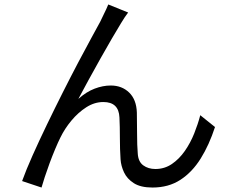

<svg xmlns="http://www.w3.org/2000/svg" viewBox="-20 -808 1040 860"><path d="M554 -752Q540 -734 522 -704Q506 -678 481.5 -636Q457 -594 429.5 -545Q402 -496 376 -448.5Q350 -401 331 -365Q367 -397 404 -411Q441 -425 476 -425Q526 -425 558.5 -393.5Q591 -362 593 -304Q594 -260 594 -208.5Q594 -157 597 -121Q599 -84 621.5 -67.5Q644 -51 676 -51Q717 -51 750 -73.5Q783 -96 808 -132Q833 -168 850 -210.5Q867 -253 877 -292L943 -239Q917 -159 879 -98Q841 -37 788 -2.5Q735 32 663 32Q610 32 579.5 12.5Q549 -7 535.5 -36Q522 -65 520 -94Q517 -138 517 -190Q517 -242 515 -282Q512 -351 443 -351Q403 -351 366.5 -327.5Q330 -304 300 -268Q270 -232 251 -193Q240 -171 227 -140Q214 -109 202 -76.5Q190 -44 180.5 -15Q171 14 166 32L79 3Q97 -47 126 -112Q155 -177 190 -249.5Q225 -322 261 -393.5Q297 -465 330.5 -528.5Q364 -592 390 -639.5Q416 -687 429 -711Q437 -729 446.5 -747.5Q456 -766 465 -788Z"/></svg>

Font: Noto IKEA Simplified Chinese
Style: Regular
Weight: 400
Designer: Monotype Design Team
Foundry: Monotype Imaging Inc.
Version: Version 1.100